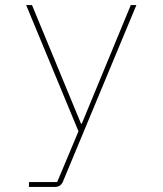

<svg xmlns="http://www.w3.org/2000/svg" viewBox="-20 -536 640 756"><path d="M495 -516H517L227 181Q218 200 196 200H94V181H205L289 -19L83 -516H106L299 -49H302Z"/></svg>

Font: IBM Plex Mono Thin
Style: Regular
Weight: 100
Monospace: yes
Designer: Mike Abbink, Paul van der Laan, Pieter van Rosmalen
Foundry: Bold Monday
Version: Version 2.3